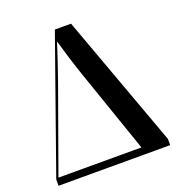

<svg xmlns="http://www.w3.org/2000/svg" viewBox="-130 -820 856 926"><g transform="rotate(-20 298.0 -357.0)"><path d="M13 0H586V-32L337 -714H254L13 -32ZM26 -37 182 -471C202 -528 227 -601 244 -657C259 -604 284 -523 303 -468L452 -37Z"/></g></svg>

Font: Noto Serif Display SemiCondensed SemiBold
Style: Regular
Weight: 600
Width: 4
Designer: Monotype Design Team
Foundry: Monotype Imaging Inc.
Version: Version 2.009